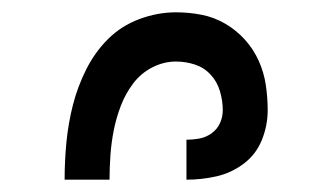

<svg xmlns="http://www.w3.org/2000/svg" viewBox="-20 -800 540 312"><path d="M85 -508Q85 -539 88 -569.5Q91 -600 98.5 -629.5Q106 -659 120 -687Q134 -715 155.5 -736.5Q177 -758 206.5 -769Q236 -780 266 -780Q287 -780 307.5 -776Q328 -772 346 -761.5Q364 -751 378 -735.5Q392 -720 400.5 -701Q409 -682 412 -661.5Q415 -641 415 -621Q415 -596 405.5 -572.5Q396 -549 376 -534Q356 -519 332 -513.5Q308 -508 283 -508V-573Q294 -573 304.5 -575Q315 -577 324 -583.5Q333 -590 337.5 -600Q342 -610 342 -621Q342 -636 337.5 -651.5Q333 -667 322.5 -678.5Q312 -690 297 -695Q282 -700 266 -700Q246 -700 227.5 -690.5Q209 -681 196.5 -664.5Q184 -648 176.5 -628.5Q169 -609 165 -589Q161 -569 159.5 -548.5Q158 -528 158 -508Z"/></svg>

Font: Iosevka Medium
Style: Regular
Weight: 500
Monospace: yes
Designer: Belleve Invis
Foundry: Belleve Invis
Version: Version 32.5.0; ttfautohint (v1.8.4)